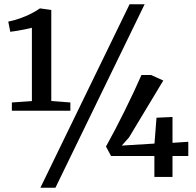

<svg xmlns="http://www.w3.org/2000/svg" viewBox="-20 -835 924 906"><path d="M130.5 -358V-704Q121.5 -701.5 101.2 -697.2Q81 -693 60.2 -689.5Q39.5 -686 28.5 -685L19 -733Q46.5 -738.5 74.8 -748.5Q103 -758.5 127.8 -771.2Q152.5 -784 168.5 -795.5L222 -788V-358.5L312 -351.5V-312.5H36V-351.5ZM591.5 -815H662.5L241.5 51H170.5ZM708.5 0V-99H504L480 -143.5Q500 -179 523 -223Q546 -267 569 -313.5Q592 -360 612.2 -403.2Q632.5 -446.5 647.5 -481H693L750.5 -455L588.5 -186L554.5 -148L709 -157.5L718.5 -279.5L794 -283V-161L868.5 -166V-99H794V0Z"/></svg>

Font: Merriweather 24pt
Style: Regular
Weight: 400
Designer: Eben Sorkin
Foundry: Eben Sorkin
Version: Version 2.100